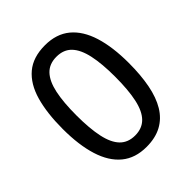

<svg xmlns="http://www.w3.org/2000/svg" viewBox="-204 -848 981 981"><g transform="rotate(-45 286.0 -357.5)"><path d="M524.4 -357.9Q524.4 -271 511.2 -202.6Q498 -134.3 469.5 -86.9Q440.9 -39.6 395.3 -14.9Q349.6 9.8 285.2 9.8Q204.1 9.8 151.4 -33.7Q98.6 -77.1 72.8 -159.4Q46.9 -241.7 46.9 -357.9Q46.9 -472.2 70.3 -554.4Q93.8 -636.7 146.2 -680.9Q198.7 -725.1 285.2 -725.1Q367.2 -725.1 420.2 -681.4Q473.1 -637.7 498.8 -555.4Q524.4 -473.1 524.4 -357.9ZM145.5 -357.9Q145.5 -262.7 159.2 -199.2Q172.9 -135.7 203.6 -104.2Q234.4 -72.8 285.2 -72.8Q335.9 -72.8 366.9 -104Q397.9 -135.3 411.6 -198.7Q425.3 -262.2 425.3 -357.9Q425.3 -451.7 411.6 -514.9Q397.9 -578.1 367.4 -610.1Q336.9 -642.1 285.2 -642.1Q233.4 -642.1 202.9 -610.1Q172.4 -578.1 158.9 -514.9Q145.5 -451.7 145.5 -357.9Z"/></g></svg>

Font: Open Sans Medium
Style: Regular
Weight: 500
Designer: Monotype Design Team
Foundry: Monotype Imaging Inc.
Version: Version 3.000